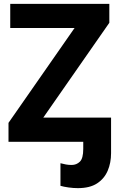

<svg xmlns="http://www.w3.org/2000/svg" viewBox="-20 -734 619 994"><path d="M555 0H24V-98L366 -589H33V-714H546V-616L204 -125H555ZM383 240Q360 240 335 236.5Q310 233 293 228V111Q308 115 321.5 117.5Q335 120 351 120Q376 120 393.5 103Q411 86 411 37V0H401V-125H555V59Q555 109 537.5 150Q520 191 482.5 215.5Q445 240 383 240Z"/></svg>

Font: Noto Sans IKEA
Style: Bold
Weight: 600
Designer: Monotype Design Team
Foundry: Monotype Imaging Inc.
Version: Version 2.001